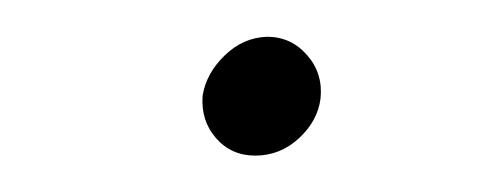

<svg xmlns="http://www.w3.org/2000/svg" viewBox="-20 -400 274 105"><path d="M90.8 -347.7Q92.8 -359.9 102.8 -369.6Q112.8 -379.4 126 -379.9Q139.2 -379.9 147.9 -369.9Q156.7 -359.9 155.3 -346.2Q153.8 -334 143.6 -324.5Q133.3 -314.9 119.6 -314.9Q106.4 -314.9 98.1 -324.5Q89.8 -334 90.8 -347.7Z"/></svg>

Font: Roboto ExtraLight
Style: Italic
Weight: 250
Designer: Christian Robertson
Foundry: Google
Version: Version 3.009; 2024